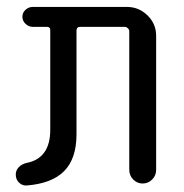

<svg xmlns="http://www.w3.org/2000/svg" viewBox="-20 -539 540 565"><path d="M58.6 6.8Q45.9 7.8 36.1 -1.5Q26.4 -10.7 26.4 -25.4Q26.4 -38.1 35.6 -47.4Q44.9 -56.6 58.6 -59.6Q127.9 -73.2 127.9 -157.2V-450.2Q127.9 -460 118.2 -460H76.2Q64.5 -460 55.2 -468.8Q45.9 -477.5 45.9 -489.7Q45.9 -502 55.2 -510.3Q64.5 -518.6 76.2 -518.6H353.5Q388.7 -518.6 414.1 -493.7Q439.5 -468.8 439.5 -433.6V-39.1Q439.5 -22.5 427.7 -10.7Q416 1 399.4 1Q383.8 1 372.1 -10.7Q360.4 -22.5 360.4 -39.1V-448.2Q360.4 -452.1 356 -456.1Q351.6 -460 347.7 -460H215.8Q205.1 -460 205.1 -448.2V-143.6Q205.1 -72.3 168.9 -35.6Q132.8 1 58.6 6.8Z"/></svg>

Font: Rounded-X Mgen+ 1mn regular
Style: Regular
Weight: 400
Designer: [Source Han Sans]
Ryoko NISHIZUKA  (kana & ideographs); Paul D. Hunt (Latin, Greek & Cyrillic); Wenlong ZHANG  (bopomofo
Version: Version 1.059.20150602